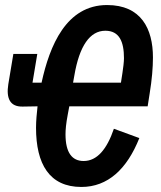

<svg xmlns="http://www.w3.org/2000/svg" viewBox="-20 -730 640 762"><path d="M405 -710C243 -710 177 -549 145 -402H109L128 -516H33L13 -396C4 -339 20 -306 70 -307L129 -308C126 -281 123 -251 123 -223C123 -79 176 12 303 12C408 12 484 -59 533 -182L432 -219C404 -137 365 -91 312 -91C266 -91 240 -124 240 -197C240 -215 242 -239 249 -276L255 -308H566L574 -359C583 -414 587 -462 587 -502C587 -616 540 -710 405 -710ZM398 -608C454 -608 472 -564 472 -499C472 -484 469 -461 466 -441L460 -402H270L275 -430C295 -548 337 -608 398 -608Z"/></svg>

Font: IBM Plex Mono SmBld
Style: Italic
Weight: 600
Italic angle: -9.5°
Monospace: yes
Designer: Mike Abbink, Paul van der Laan, Pieter van Rosmalen
Foundry: Bold Monday
Version: Version 2.004